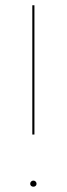

<svg xmlns="http://www.w3.org/2000/svg" viewBox="-20 -700 252 725"><path d="M110 -192H102V-680H110ZM118 -6Q118 -1 114.5 2Q111 5 106 5Q101 5 97.5 2Q94 -1 94 -6Q94 -11 97.5 -14.5Q101 -18 106 -18Q111 -18 114.5 -14.5Q118 -11 118 -6Z"/></svg>

Font: Fira Sans Compressed Eight
Style: Regular
Weight: 100
Width: 1
Designer: bBox Type GmbH & Carrois Corporate GbR & Edenspiekermann AG
Foundry: bBox Type GmbH & Carrois Corporate GbR & Edenspiekermann AG
Version: Version 4.301